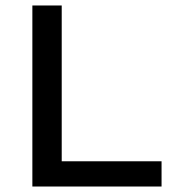

<svg xmlns="http://www.w3.org/2000/svg" viewBox="-20 -680 639 700"><path d="M205 -92H569V0H98V-660H205Z"/></svg>

Font: Elaine Sans Medium
Style: Regular
Weight: 500
Designer: Wei Huang
Foundry: Wei Huang
Version: Version 2.001;December 24, 2019;FontCreator 12.0.0.2547 64-b